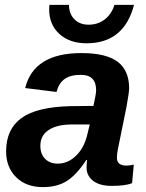

<svg xmlns="http://www.w3.org/2000/svg" viewBox="-20 -755 596 785"><path d="M436 5Q388 5 361 -15.5Q334 -36 334 -70Q334 -83 336 -101H333Q292 -39 252.5 -14.5Q213 10 155 10Q87 10 46 -30.5Q5 -71 5 -136Q5 -227 68 -272.5Q131 -318 269 -321L362 -322Q373 -371 373 -386Q373 -449 311 -449Q267 -449 243.5 -431.5Q220 -414 211 -379L83 -395Q118 -538 313 -538Q414 -538 461 -502.5Q508 -467 508 -394Q508 -378 497 -317L462 -145Q458 -125 458 -110Q458 -78 497 -78Q512 -78 527 -82L520 -6Q493 5 436 5ZM336 -201 347 -246H268Q210 -245 177.5 -222.5Q145 -200 145 -159Q145 -125 164.5 -105.5Q184 -86 216 -86Q257 -86 290 -117.5Q323 -149 336 -201ZM334 -578Q265 -578 223 -616Q181 -654 181 -717L182 -735H262Q262 -699 284 -676.5Q306 -654 342 -654Q380 -654 408 -675.5Q436 -697 448 -735H528Q487 -578 334 -578Z"/></svg>

Font: Libra Sans
Style: Bold Italic
Weight: 700
Italic angle: -12°
Foundry: Context Ltd
Version: Version 1.002